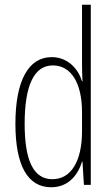

<svg xmlns="http://www.w3.org/2000/svg" viewBox="-20 -780 472 810"><path d="M196 10C271 10 310 -45 326 -98H328L334 0H363V-760H326V-506C326 -484 327 -463 328 -437H326C311 -487 268 -539 198 -539C101 -539 45 -441 45 -258C45 -83 96 10 196 10ZM201 -24C118 -24 84 -109 84 -258C84 -420 124 -504 203 -504C281 -504 326 -428 326 -307V-226C326 -102 281 -24 201 -24Z"/></svg>

Font: Noto Sans Hebrew ExtraCondensed ExtraLight
Style: Regular
Weight: 200
Width: 2
Designer: Monotype Design Team
Foundry: Monotype Imaging Inc.
Version: Version 2.004